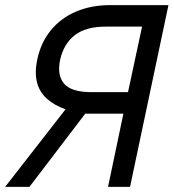

<svg xmlns="http://www.w3.org/2000/svg" viewBox="-20 -730 678 750"><path d="M488 0H402L462 -286H313L95 0H0L236 -303Q191 -319 162.5 -345Q134 -371 124.5 -408.5Q115 -446 125 -495Q139 -563 178 -611Q217 -659 276.5 -684.5Q336 -710 410 -710H638ZM480 -370 535 -626H393Q315 -626 272 -592.5Q229 -559 215 -497Q202 -436 230.5 -403Q259 -370 338 -370Z"/></svg>

Font: Geist Mono
Style: Italic
Weight: 400
Italic angle: -12°
Monospace: yes
Designer: Basement.studio, Andrés Briganti, Mateo Zaragoza
Foundry: Basement.studio, Vercel, Andrés Briganti, Guido Ferreyra, Mateo Zaragoza
Version: Version 1.500